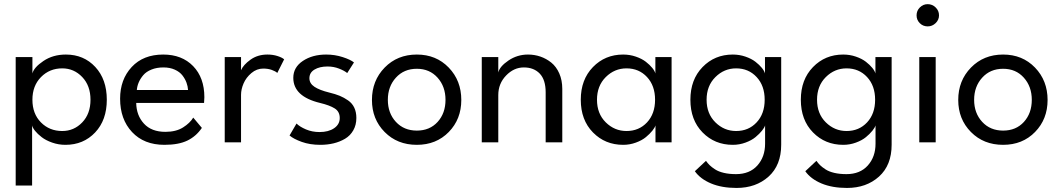

<svg xmlns="http://www.w3.org/2000/svg" viewBox="-20 -685 5106 924"><path d="M134.5 208H55.5V-410.5H136V-331.5Q143 -360.5 189 -391.5Q235 -422.5 297 -422.5Q383 -422.5 438.5 -362.8Q494 -303 494 -205Q494 -107 437.8 -47.5Q381.5 12 295 12Q261.5 12 231 1.2Q200.5 -9.5 180.8 -24.8Q161 -40 148.8 -55.2Q136.5 -70.5 134.5 -81.5ZM279.5 -356Q218.5 -356 177.2 -314Q136 -272 136 -205Q136 -137.5 177 -96Q218 -54.5 279.5 -54.5Q336 -54.5 375.8 -96Q415.5 -137.5 415.5 -205Q415.5 -272.5 375.8 -314.2Q336 -356 279.5 -356Z M635.5 -189.5Q636.5 -129.5 672.8 -90Q709 -50.5 776 -50.5Q827.5 -50.5 861 -71.8Q894.5 -93 910 -119L951.5 -69.5Q924 -29 881.8 -8.5Q839.5 12 771 12Q673 12 615.5 -49.5Q558 -111 558 -210Q558 -302.5 613.8 -362.5Q669.5 -422.5 765.5 -422.5Q855.5 -422.5 909.5 -366.8Q963.5 -311 963.5 -217Q963.5 -204.5 962 -189.5ZM885 -252Q884 -269.5 877.5 -287.2Q871 -305 858 -322Q845 -339 821.2 -349.8Q797.5 -360.5 766.5 -360.5Q734 -360.5 708.8 -350.2Q683.5 -340 669.2 -323Q655 -306 647.5 -288.2Q640 -270.5 638.5 -252Z M1140 0H1061.5V-410.5H1140V-347Q1151 -373 1185.5 -397.8Q1220 -422.5 1267 -422.5Q1293 -422.5 1315 -415.5Q1337 -408.5 1347.5 -399.5L1314.5 -334Q1306 -342 1288 -348.5Q1270 -355 1247 -355Q1215.5 -355 1190 -333.5Q1164.5 -312 1152.2 -283.5Q1140 -255 1140 -228.5Z M1549.5 -422.5Q1591.5 -422.5 1629.2 -410.2Q1667 -398 1683.5 -384.5L1651 -333.5Q1637 -345 1611.2 -355Q1585.5 -365 1556.5 -365Q1518 -365 1493.5 -350.2Q1469 -335.5 1469 -308.5Q1469 -283.5 1493.5 -267.2Q1518 -251 1565 -239.5Q1594 -232.5 1614.8 -224Q1635.5 -215.5 1655.2 -201.8Q1675 -188 1685 -166.8Q1695 -145.5 1695 -117.5Q1695 -83.5 1680.2 -57.8Q1665.5 -32 1640.5 -17.2Q1615.5 -2.5 1585.5 4.8Q1555.5 12 1521.5 12Q1471.5 12 1432 -2.2Q1392.5 -16.5 1373.5 -33L1407 -90.5Q1422.5 -75 1452.5 -62.2Q1482.5 -49.5 1517.5 -49.5Q1561 -49.5 1588 -68Q1615 -86.5 1615 -117Q1615 -148 1590.8 -163.2Q1566.5 -178.5 1520.5 -189.5Q1391.5 -220.5 1391.5 -310.5Q1391.5 -361 1437.5 -391.8Q1483.5 -422.5 1549.5 -422.5Z M1986 12Q1892 12 1831 -49.8Q1770 -111.5 1770 -204Q1770 -297 1831.2 -359.8Q1892.5 -422.5 1986 -422.5Q2079 -422.5 2139.5 -359.8Q2200 -297 2200 -204Q2200 -111.5 2139.8 -49.8Q2079.5 12 1986 12ZM2124 -204.5Q2124 -268.5 2085.8 -311.2Q2047.5 -354 1986 -354Q1924 -354 1885.2 -311.2Q1846.5 -268.5 1846.5 -204.5Q1846.5 -140.5 1885.2 -98.5Q1924 -56.5 1986 -56.5Q2048 -56.5 2086 -98.2Q2124 -140 2124 -204.5Z M2521 -422.5Q2552 -422.5 2580.5 -412.8Q2609 -403 2633 -383.8Q2657 -364.5 2671.5 -331.8Q2686 -299 2686 -257V0H2606V-240.5Q2606 -301 2577.5 -330.8Q2549 -360.5 2501 -360.5Q2453 -360.5 2415.5 -321.5Q2378 -282.5 2378 -227.5V0H2298.5V-410.5H2378V-336Q2384.5 -365 2427 -393.8Q2469.5 -422.5 2521 -422.5Z M3134.5 0V-81.5Q3131.5 -71 3119.5 -56Q3107.5 -41 3088.5 -25.2Q3069.5 -9.5 3040.2 1.2Q3011 12 2979 12Q2892 12 2833.5 -47.8Q2775 -107.5 2775 -205Q2775 -302 2833.5 -362.2Q2892 -422.5 2979 -422.5Q3011 -422.5 3040 -412.5Q3069 -402.5 3088 -387.8Q3107 -373 3119 -358.2Q3131 -343.5 3134 -331.5V-410.5H3212V0ZM2995 -54.5Q3055 -54.5 3093.8 -96Q3132.5 -137.5 3132.5 -205Q3132.5 -272.5 3093.8 -314.2Q3055 -356 2995 -356Q2937.5 -356 2895.2 -314Q2853 -272 2853 -205Q2853 -138 2895.2 -96.2Q2937.5 -54.5 2995 -54.5Z M3524.5 219.5Q3453.5 219.5 3401.8 197.8Q3350 176 3324 139L3377.5 89Q3386 101 3395.5 110.2Q3405 119.5 3421.5 130.2Q3438 141 3463.8 147Q3489.5 153 3522 153Q3587.5 153 3624.8 111.5Q3662 70 3662 6.5V-81.5Q3659 -71 3647 -56Q3635 -41 3616 -25.2Q3597 -9.5 3567.8 1.2Q3538.5 12 3506.5 12Q3419.5 12 3361 -47.8Q3302.5 -107.5 3302.5 -205Q3302.5 -302 3361 -362.2Q3419.5 -422.5 3506.5 -422.5Q3538.5 -422.5 3567.5 -412.5Q3596.5 -402.5 3615.5 -387.8Q3634.5 -373 3646.5 -358.2Q3658.5 -343.5 3661.5 -331.5V-410.5H3739.5V11.5Q3739.5 110 3678.8 164.8Q3618 219.5 3524.5 219.5ZM3522.5 -54.5Q3582.5 -54.5 3621.2 -96Q3660 -137.5 3660 -205Q3660 -272.5 3621.2 -314.2Q3582.5 -356 3522.5 -356Q3465 -356 3422.8 -314Q3380.5 -272 3380.5 -205Q3380.5 -138 3422.8 -96.2Q3465 -54.5 3522.5 -54.5Z M4056 219.5Q3985 219.5 3933.2 197.8Q3881.5 176 3855.5 139L3909 89Q3917.5 101 3927 110.2Q3936.5 119.5 3953 130.2Q3969.5 141 3995.2 147Q4021 153 4053.5 153Q4119 153 4156.2 111.5Q4193.5 70 4193.5 6.5V-81.5Q4190.5 -71 4178.5 -56Q4166.5 -41 4147.5 -25.2Q4128.5 -9.5 4099.2 1.2Q4070 12 4038 12Q3951 12 3892.5 -47.8Q3834 -107.5 3834 -205Q3834 -302 3892.5 -362.2Q3951 -422.5 4038 -422.5Q4070 -422.5 4099 -412.5Q4128 -402.5 4147 -387.8Q4166 -373 4178 -358.2Q4190 -343.5 4193 -331.5V-410.5H4271V11.5Q4271 110 4210.2 164.8Q4149.5 219.5 4056 219.5ZM4054 -54.5Q4114 -54.5 4152.8 -96Q4191.5 -137.5 4191.5 -205Q4191.5 -272.5 4152.8 -314.2Q4114 -356 4054 -356Q3996.5 -356 3954.2 -314Q3912 -272 3912 -205Q3912 -138 3954.2 -96.2Q3996.5 -54.5 4054 -54.5Z M4444.5 -558Q4422 -558 4406.5 -573.5Q4391 -589 4391 -611Q4391 -633.5 4406.8 -649.2Q4422.5 -665 4444.5 -665Q4466.5 -665 4482.8 -649.2Q4499 -633.5 4499 -611Q4499 -589.5 4482.8 -573.8Q4466.5 -558 4444.5 -558ZM4404 0V-410.5H4483V0Z M4807.5 12Q4713.5 12 4652.5 -49.8Q4591.5 -111.5 4591.5 -204Q4591.5 -297 4652.8 -359.8Q4714 -422.5 4807.5 -422.5Q4900.5 -422.5 4961 -359.8Q5021.5 -297 5021.5 -204Q5021.5 -111.5 4961.2 -49.8Q4901 12 4807.5 12ZM4945.5 -204.5Q4945.5 -268.5 4907.2 -311.2Q4869 -354 4807.5 -354Q4745.5 -354 4706.8 -311.2Q4668 -268.5 4668 -204.5Q4668 -140.5 4706.8 -98.5Q4745.5 -56.5 4807.5 -56.5Q4869.5 -56.5 4907.5 -98.2Q4945.5 -140 4945.5 -204.5Z"/></svg>

Font: League Spartan
Style: Regular
Weight: 350
Foundry: The League of Moveable Type
Version: Version 2.002